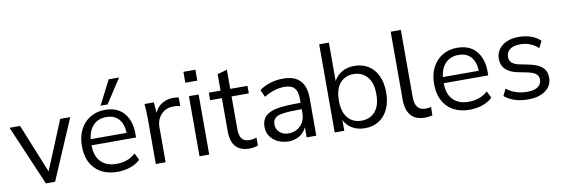

<svg xmlns="http://www.w3.org/2000/svg" viewBox="-55 -1162 4615 1579"><g transform="rotate(-10 2252.5 -372.0)"><path d="M227 0 12 -502H100L266 -93L435 -502H519L304 0Z M572 0ZM826 9Q708 9 640 -59.5Q572 -128 572 -250Q572 -329 602 -387.5Q632 -446 685.5 -478.5Q739 -511 810 -511Q913 -511 968 -446.5Q1023 -382 1023 -273V-243H651Q652 -151 698.5 -104Q745 -57 828 -57Q873 -57 912 -70Q951 -83 988 -115L1016 -58Q983 -26 932.5 -8.5Q882 9 826 9ZM810 -451Q743 -451 702 -409Q661 -367 653 -294H953Q950 -369 913.5 -410Q877 -451 810 -451ZM781 -551 884 -753H971L839 -551Z M1145 0V-381Q1145 -411 1143.5 -442Q1142 -473 1139 -502H1217L1224 -414Q1246 -463 1288.5 -487Q1331 -511 1378 -511Q1407 -511 1426 -505L1425 -433Q1411 -438 1398 -439.5Q1385 -441 1369 -441Q1324 -441 1292 -420Q1260 -399 1243.5 -366Q1227 -333 1227 -296V0Z M1500 -616V-707H1600V-616ZM1510 0V-502H1591V0Z M1926 9Q1852 9 1813 -33.5Q1774 -76 1774 -162V-439H1676V-502H1774V-639L1855 -662V-502H1999V-439H1855V-171Q1855 -111 1875 -85.5Q1895 -60 1937 -60Q1956 -60 1971 -63Q1986 -66 1998 -72V-4Q1984 2 1964.5 5.5Q1945 9 1926 9Z M2253 7Q2220 7 2185 -4.5Q2150 -16 2124 -40Q2078 -82 2078 -144Q2078 -200 2109 -231.5Q2140 -263 2201 -276Q2260 -289 2405 -289V-323Q2405 -383 2379.5 -412Q2354 -441 2297 -441Q2211 -441 2125 -388L2098 -449Q2133 -475 2184 -492.5Q2235 -510 2297 -510Q2485 -510 2485 -314V0H2405V-85Q2382 -37 2341.5 -15Q2301 7 2253 7ZM2265 -58Q2300 -58 2332 -74Q2364 -90 2384.5 -123Q2405 -156 2405 -207V-236Q2304 -236 2251 -228.5Q2198 -221 2183 -204Q2162 -185 2162 -150Q2162 -111 2191 -84.5Q2220 -58 2265 -58Z M2891 9Q2832 9 2786.5 -17Q2741 -43 2719 -90V0H2639V-736H2720V-414Q2742 -459 2787 -485Q2832 -511 2891 -511Q2958 -511 3008 -480Q3058 -449 3085.5 -390.5Q3113 -332 3113 -251Q3113 -170 3085 -111.5Q3057 -53 3007.5 -22Q2958 9 2891 9ZM2874 -57Q2945 -57 2988 -106Q3031 -155 3031 -251Q3031 -346 2988 -396Q2945 -446 2874 -446Q2803 -446 2760.5 -396.5Q2718 -347 2718 -251Q2718 -156 2760.5 -106.5Q2803 -57 2874 -57Z M3392 9Q3314 9 3275 -36.5Q3236 -82 3236 -168V-736H3321V-175Q3321 -63 3409 -63Q3435 -63 3456 -69L3454 2Q3422 9 3392 9Z M3767 9Q3649 9 3581 -59.5Q3513 -128 3513 -250Q3513 -329 3543 -387.5Q3573 -446 3626.5 -478.5Q3680 -511 3751 -511Q3854 -511 3909 -446.5Q3964 -382 3964 -273V-243H3592Q3593 -151 3639.5 -104Q3686 -57 3769 -57Q3814 -57 3853 -70Q3892 -83 3929 -115L3957 -58Q3924 -26 3873.5 -8.5Q3823 9 3767 9ZM3751 -451Q3684 -451 3643 -409Q3602 -367 3594 -294H3894Q3891 -369 3854.5 -410Q3818 -451 3751 -451Z M4255 9Q4194 9 4142.5 -7.5Q4091 -24 4057 -54L4085 -111Q4121 -82 4165 -68Q4209 -54 4256 -54Q4315 -54 4346 -75.5Q4377 -97 4377 -135Q4377 -164 4357.5 -181.5Q4338 -199 4294 -209L4201 -228Q4073 -256 4073 -361Q4073 -427 4125 -469Q4177 -511 4266 -511Q4320 -511 4367 -494.5Q4414 -478 4445 -447L4416 -391Q4353 -449 4268 -449Q4209 -449 4179.5 -425.5Q4150 -402 4150 -364Q4150 -335 4168 -316.5Q4186 -298 4226 -289L4319 -270Q4387 -255 4420.5 -223.5Q4454 -192 4454 -139Q4454 -71 4399.5 -31Q4345 9 4255 9Z"/></g></svg>

Font: Winston
Style: Regular
Weight: 400
Designer: Original fonts by Vernon Adams / Changes by Cristiano Sobral
Foundry: Original fonts by Vernon Adams / Changes by Cristiano Sobral
Version: Version 2.503;July 17, 2020;FontCreator 13.0.0.2655 64-bit